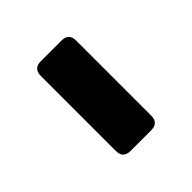

<svg xmlns="http://www.w3.org/2000/svg" viewBox="-9 -721 407 407"><g transform="rotate(45 194.5 -518.0)"><path d="M82 -465Q60 -465 60 -487V-549Q60 -571 82 -571H307Q329 -571 329 -549V-487Q329 -465 307 -465Z"/></g></svg>

Font: Fz Rubik Med
Style: Regular
Weight: 500
Designer: Hubert and Fischer
Foundry: Hubert and Fischer
Version: Vit hóa bi FontZin.com